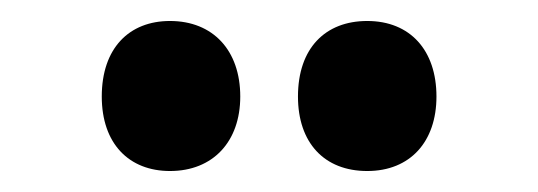

<svg xmlns="http://www.w3.org/2000/svg" viewBox="-20 -777 513 183"><path d="M77 -685C77 -640 103 -614 142 -614C183 -614 209 -642 209 -685C209 -729 183 -757 142 -757C103 -757 77 -731 77 -685ZM264 -685C264 -641 289 -614 330 -614C371 -614 396 -642 396 -685C396 -729 371 -757 330 -757C290 -757 264 -731 264 -685Z"/></svg>

Font: Noto Sans Devanagari ExtraCondensed ExtraBold
Style: Regular
Weight: 800
Width: 2
Designer: Jelle Bosma - Monotype Design Team
Foundry: Monotype Imaging Inc.
Version: Version 2.004